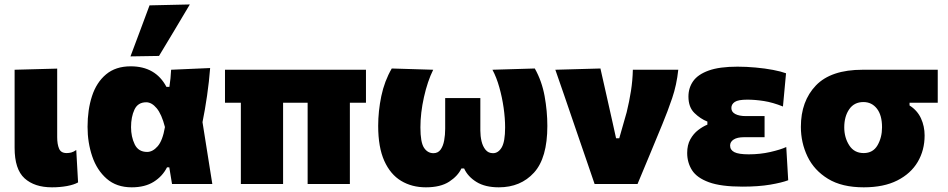

<svg xmlns="http://www.w3.org/2000/svg" viewBox="-20 -806 4152 841"><path d="M207.5 14.5Q131 14.5 87.5 -25Q44 -64.5 44 -158.5V-500.5L230.5 -505.5V-205Q230.5 -174 238.8 -154.8Q247 -135.5 272 -135.5Q282 -135.5 292 -138Q302 -140.5 314 -149L322 -7Q304.5 3 273.8 8.8Q243 14.5 207.5 14.5Z M557 14.5Q490.5 14.5 447.5 -23Q404.5 -60.5 384 -121Q363.5 -181.5 363.5 -250.5Q363.5 -325 383 -385Q402.5 -445 444.5 -480.2Q486.5 -515.5 552.5 -515.5Q661.5 -515.5 709 -425.5H722Q725 -444.5 726.8 -463Q728.5 -481.5 729.5 -500.5L900.5 -508Q896 -449 887 -387Q878 -325 867 -271Q878 -203 888.5 -135.5Q899 -68 910 0H733.5Q730.5 -18 727.5 -36.5Q724.5 -55 721.5 -73H711.5Q692 -34 653.5 -9.8Q615 14.5 557 14.5ZM624.5 -140.5Q649 -140.5 670.8 -165.5Q692.5 -190.5 702.5 -249.5Q688 -306 666.2 -332Q644.5 -358 620.5 -358Q584 -358 569 -326Q554 -294 554 -249Q554 -207 570 -173.8Q586 -140.5 624.5 -140.5ZM551.5 -559Q572.5 -615 593.5 -671Q614 -727 635 -782.5L811.5 -786.5Q776.5 -728 743 -671.5Q709 -615 676.5 -561Z M1035 0V-356H965.5V-500.5H1583V-356H1512.5V0H1327.5V-356H1220V0Z M1845.5 14.5Q1784 14.5 1737 -13.8Q1690 -42 1663.2 -101.5Q1636.5 -161 1636.5 -254.5Q1636.5 -319 1650.2 -385Q1664 -451 1696 -506L1877.5 -500.5Q1852.5 -450 1837 -380.5Q1821.5 -311 1821.5 -248Q1821.5 -182.5 1837.2 -158.8Q1853 -135 1878.5 -135Q1898.5 -135 1909.8 -150.5Q1921 -166 1925.5 -190.5Q1930 -215 1930 -242V-376.5H2084V-233.5Q2084 -210 2089.2 -187.5Q2094.5 -165 2106.8 -150Q2119 -135 2139.5 -135Q2162.5 -135 2177.5 -160.2Q2192.5 -185.5 2192.5 -248Q2192.5 -288 2186 -333.8Q2179.5 -379.5 2167.2 -423.2Q2155 -467 2137 -500.5L2322.5 -506Q2353.5 -451 2365.5 -385Q2377.5 -319 2377.5 -254.5Q2377.5 -114 2319 -49.8Q2260.5 14.5 2165 14.5Q2105 14.5 2067 -9Q2029 -32.5 2013 -68H2001Q1985.5 -35 1947.5 -10.2Q1909.5 14.5 1845.5 14.5Z M2584.5 0Q2568.5 -47 2552 -95Q2535.5 -143 2519.5 -189.5L2489 -278.5Q2470 -333.5 2451 -389.5Q2431.5 -445.5 2412.5 -500.5L2610 -506Q2621.5 -455.5 2636 -391Q2650.5 -326.5 2663.5 -268.5L2678.5 -200.5H2692.5L2725 -314.5Q2736.5 -361.5 2743.8 -407.8Q2751 -454 2752 -500.5H2951Q2944 -434 2924.2 -376Q2904.5 -318 2881.5 -262.5Q2854.5 -197 2826.8 -130.2Q2799 -63.5 2772.5 0Z M3232.5 11.5Q3138 11.5 3085.2 -7.8Q3032.5 -27 3011.2 -60.5Q2990 -94 2990 -136Q2990 -171 3003.8 -195.8Q3017.5 -220.5 3038 -236.2Q3058.5 -252 3078.5 -260V-273.5Q3048 -285.5 3021.8 -311Q2995.5 -336.5 2995.5 -383Q2995.5 -421 3016.2 -450.5Q3037 -480 3084.2 -497Q3131.5 -514 3210.5 -514Q3249 -514 3290 -510.2Q3331 -506.5 3366.2 -499.8Q3401.5 -493 3423 -485L3409.5 -339.5Q3364.5 -357.5 3326 -363.5Q3287.5 -369.5 3253 -369.5Q3213.5 -369.5 3198.5 -359.5Q3183.5 -349.5 3183.5 -333Q3183.5 -315.5 3200.8 -306.5Q3218 -297.5 3247 -297.5H3329V-205H3239Q3209.5 -205 3193.8 -195Q3178 -185 3178 -168.5Q3178 -149 3196.8 -139.5Q3215.5 -130 3259.5 -130Q3309.5 -130 3354.2 -140.2Q3399 -150.5 3424 -162L3432.5 -16.5Q3405 -6 3353.8 2.8Q3302.5 11.5 3232.5 11.5Z M3763.5 14.5Q3667.5 14.5 3606.8 -22.8Q3546 -60 3517 -120.5Q3488 -181 3488 -250.5Q3488 -363 3554 -431.8Q3620 -500.5 3758.5 -500.5H4087.5V-356H3964V-344Q3998 -322.5 4014 -287.8Q4030 -253 4030 -212.5Q4030 -148 3999.8 -96.8Q3969.5 -45.5 3910.2 -15.5Q3851 14.5 3763.5 14.5ZM3763 -135.5Q3804 -135.5 3823.8 -169.8Q3843.5 -204 3843.5 -248.5Q3843.5 -301.5 3821 -330.2Q3798.5 -359 3762 -359Q3721.5 -359 3699.8 -327.5Q3678 -296 3678 -248Q3678 -203.5 3699.8 -169.5Q3721.5 -135.5 3763 -135.5Z"/></svg>

Font: Heraclito ExtraBold
Style: Regular
Weight: 800
Designer: Kostas Bartsokas (font) & Cristiano Sobral (main changes)
Foundry: Kostas Bartsokas (font) & Cristiano Sobral (main changes)
Version: Version 1.00;July 8, 2020;FontCreator 13.0.0.2655 64-bit